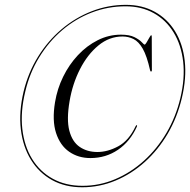

<svg xmlns="http://www.w3.org/2000/svg" viewBox="-20 -748 784 792"><path d="M319 24.5Q248.5 24.5 194.8 -5.2Q141 -35 107.8 -88.8Q74.5 -142.5 66 -214.5Q57.5 -286.5 77.5 -371Q96.5 -449 137 -514.2Q177.5 -579.5 234.2 -627.5Q291 -675.5 358.8 -701.8Q426.5 -728 499.5 -728Q566.5 -728 618.2 -699.5Q670 -671 702 -619.2Q734 -567.5 742 -497Q750 -426.5 730 -343Q711 -263.5 671.8 -196.5Q632.5 -129.5 577.5 -80Q522.5 -30.5 456.5 -3Q390.5 24.5 319 24.5ZM320.5 18.5Q390.5 18.5 455 -8.8Q519.5 -36 573.8 -85Q628 -134 666.8 -200Q705.5 -266 724 -343.5Q743.5 -425 735.5 -494Q727.5 -563 696.2 -614.2Q665 -665.5 614.2 -693.8Q563.5 -722 498 -722Q425 -722 358.2 -696.2Q291.5 -670.5 236.5 -623.5Q181.5 -576.5 142 -512.2Q102.5 -448 84.5 -371.5Q64 -287.5 72 -216.5Q80 -145.5 112.2 -92.8Q144.5 -40 197.5 -10.8Q250.5 18.5 320.5 18.5ZM544.5 -225.5Q517 -164.5 466.8 -130.2Q416.5 -96 353 -96Q303 -96 265.5 -122Q228 -148 211.2 -199.5Q194.5 -251 207 -326.5Q216 -381.5 240.5 -431.5Q265 -481.5 301.5 -520.5Q338 -559.5 383.2 -582.2Q428.5 -605 479 -605Q514 -605 534.5 -594.8Q555 -584.5 564.5 -574.2Q574 -564 576.5 -564Q579.5 -564 585.2 -573.8Q591 -583.5 596.2 -593Q601.5 -602.5 603.5 -602.5Q606.5 -602.5 606 -596.5L606.5 -458.5Q606.5 -454 604 -453Q600.5 -452 599 -458.5Q586 -517 569 -546.8Q552 -576.5 530.8 -587Q509.5 -597.5 485.5 -597.5Q431 -597.5 386 -560.5Q341 -523.5 310 -462.8Q279 -402 267 -330.5Q254 -255 266 -209Q278 -163 308.8 -142Q339.5 -121 382 -121Q424 -121 467.8 -144.5Q511.5 -168 539.5 -227.5Q542.5 -233 544.5 -231.5Q546.5 -230 544.5 -225.5Z"/></svg>

Font: Fraunces 144pt Light
Style: Italic
Weight: 300
Italic angle: -16°
Version: Version 1.000;[0bf87f6ff]